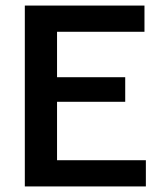

<svg xmlns="http://www.w3.org/2000/svg" viewBox="-20 -670 586 690"><path d="M504.2 0V-94.2H185V-304.2H430V-392.5H185V-555.8H499.2V-650H69.2V0Z"/></svg>

Font: Familjen Grotesk Medium
Style: Regular
Weight: 500
Designer: Anders Wikstroem, Jonas Baeckman, Matilda Gysing, Kristian Moeller
Foundry: Familjen STHLM AB
Version: Version 2.000